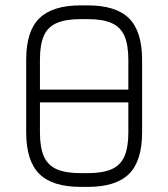

<svg xmlns="http://www.w3.org/2000/svg" viewBox="-20 -714 642 733"><path d="M288.5 -0.5Q180 -0.5 130 -50.2Q80 -100 80 -208.5V-486.5Q80 -595 130.2 -644.2Q180.5 -693.5 288.5 -693.5H314.5Q423 -693.5 472.8 -643.8Q522.5 -594 522.5 -485.5V-208.5Q522.5 -100 472.8 -50.2Q423 -0.5 314.5 -0.5ZM288.5 -53H314.5Q372 -53 406 -68Q440 -83 455 -117Q470 -151 470 -208.5V-485.5Q470 -543 455 -577Q440 -611 406 -626Q372 -641 314.5 -641H288.5Q231 -641 196.8 -626.2Q162.5 -611.5 147.5 -577.8Q132.5 -544 132.5 -486.5V-208.5Q132.5 -151 147.5 -117Q162.5 -83 196.5 -68Q230.5 -53 288.5 -53ZM119 -323V-372H492.5V-323Z"/></svg>

Font: Jura Light
Style: Regular
Weight: 400
Version: Version 5.106